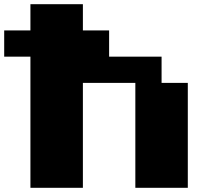

<svg xmlns="http://www.w3.org/2000/svg" viewBox="-20 -1020 1040 915"><path d="M125 -937.5V-1000H250H375V-937.5V-875H437.5H500V-812.5V-750H625H750V-687.5V-625H812.5H875V-375V-125H750H625V-375V-625H500H375V-375V-125H250H125V-437.5V-750H62.5H0V-812.5V-875H62.5H125Z"/></svg>

Font: Press Start 2P
Style: Regular
Weight: 500
Monospace: yes
Version: Version 2.14